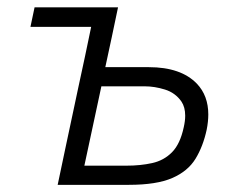

<svg xmlns="http://www.w3.org/2000/svg" viewBox="-20 -516 656 536"><path d="M141 0Q152.5 -55 163.5 -106.8Q174.5 -158.5 187.5 -219.5L198 -269Q208.5 -318 217.5 -359.5Q226 -401 234.5 -441H65L76.5 -495.5H309.5Q300.5 -452.5 292 -412.2Q283.5 -372 274 -328.5H395.5Q485 -328.5 529.5 -282.5Q561.5 -249 561.5 -196.5Q561.5 -176.5 557 -154Q547 -107.5 525.8 -72.8Q504.5 -38 460.8 -19Q417 0 340 0ZM215.5 -53.5H332.5Q372.5 -53.5 405 -60.8Q437.5 -68 460.2 -91Q483 -114 493 -161Q497 -178.5 497 -193Q497 -217 486.5 -232.5Q469.5 -257 440.5 -266Q411.5 -275 384.5 -275H263Q250 -214.5 239 -163Q228 -111 215.5 -53.5Z"/></svg>

Font: Heraclito Light
Style: Italic
Weight: 300
Italic angle: -12°
Designer: Kostas Bartsokas (font) & Cristiano Sobral (main changes)
Foundry: Kostas Bartsokas (font) & Cristiano Sobral (main changes)
Version: Version 1.00;July 8, 2020;FontCreator 13.0.0.2655 64-bit